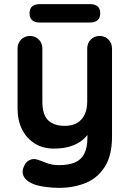

<svg xmlns="http://www.w3.org/2000/svg" viewBox="-20 -709 627 929"><path d="M462 -535Q488 -535 505 -517.5Q522 -500 522 -474V-49Q522 43 487.5 97.5Q453 152 395 176Q337 200 265 200Q233 200 197 195Q161 190 138 180Q108 167 96.5 147.5Q85 128 92 106Q101 77 121 66.5Q141 56 163 64Q179 69 205 79.5Q231 90 265 90Q311 90 341.5 77.5Q372 65 387.5 35.5Q403 6 403 -45V-112L424 -88Q407 -55 381.5 -33.5Q356 -12 321 -1Q286 10 241 10Q188 10 148.5 -14.5Q109 -39 87 -82.5Q65 -126 65 -182V-474Q65 -500 82 -517.5Q99 -535 125 -535Q151 -535 168 -517.5Q185 -500 185 -474V-218Q185 -153 213.5 -126.5Q242 -100 293 -100Q328 -100 352 -113.5Q376 -127 389 -153.5Q402 -180 402 -218V-474Q402 -500 419 -517.5Q436 -535 462 -535ZM173 -600Q123 -600 123 -645Q123 -689 173 -689H415Q465 -689 465 -645Q465 -600 415 -600Z"/></svg>

Font: zvoove
Style: Bold
Weight: 700
Designer: Vernon Adams (Nunito) & Andrew Paglinawan (Quicksand)
Foundry: zvoove
Version: Version 3.006